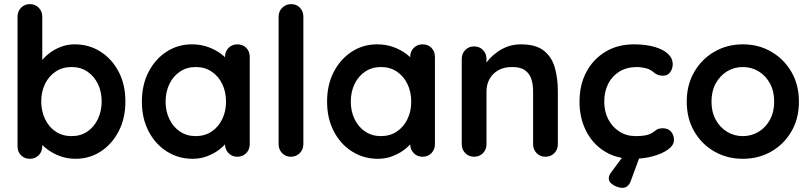

<svg xmlns="http://www.w3.org/2000/svg" viewBox="-20 -760 3934 931"><path d="M342 -545Q412 -545 467.5 -509.5Q523 -474 555.5 -412Q588 -350 588 -268Q588 -186 555.5 -123.5Q523 -61 468.5 -25.5Q414 10 346 10Q306 10 271 -3Q236 -16 209.5 -36Q183 -56 168.5 -76.5Q154 -97 154 -111L185 -124V-51Q185 -25 168 -7.5Q151 10 125 10Q99 10 82 -7Q65 -24 65 -51V-679Q65 -705 82 -722.5Q99 -740 125 -740Q151 -740 168 -722.5Q185 -705 185 -679V-425L168 -434Q168 -447 182 -465.5Q196 -484 220 -502.5Q244 -521 275.5 -533Q307 -545 342 -545ZM327 -435Q283 -435 250 -413Q217 -391 198.5 -353.5Q180 -316 180 -268Q180 -221 198.5 -182.5Q217 -144 250 -122Q283 -100 327 -100Q371 -100 403.5 -122Q436 -144 454.5 -182.5Q473 -221 473 -268Q473 -316 454.5 -353.5Q436 -391 403.5 -413Q371 -435 327 -435Z M1131 -545Q1157 -545 1174 -528Q1191 -511 1191 -484V-61Q1191 -35 1174 -17.5Q1157 0 1131 0Q1105 0 1088 -17.5Q1071 -35 1071 -61V-110L1093 -101Q1093 -88 1079 -69.5Q1065 -51 1041 -33Q1017 -15 984.5 -2.5Q952 10 914 10Q845 10 789 -25.5Q733 -61 700.5 -123.5Q668 -186 668 -267Q668 -349 700.5 -411.5Q733 -474 788 -509.5Q843 -545 910 -545Q953 -545 989 -532Q1025 -519 1051.5 -499Q1078 -479 1092.5 -458.5Q1107 -438 1107 -424L1071 -411V-484Q1071 -510 1088 -527.5Q1105 -545 1131 -545ZM929 -100Q973 -100 1006 -122Q1039 -144 1057.5 -182Q1076 -220 1076 -267Q1076 -315 1057.5 -353Q1039 -391 1006 -413Q973 -435 929 -435Q886 -435 853 -413Q820 -391 801.5 -353Q783 -315 783 -267Q783 -220 801.5 -182Q820 -144 853 -122Q886 -100 929 -100Z M1451 -61Q1451 -35 1433.5 -17.5Q1416 0 1390 0Q1365 0 1348 -17.5Q1331 -35 1331 -61V-679Q1331 -705 1348.5 -722.5Q1366 -740 1392 -740Q1418 -740 1434.5 -722.5Q1451 -705 1451 -679Z M2029 -545Q2055 -545 2072 -528Q2089 -511 2089 -484V-61Q2089 -35 2072 -17.5Q2055 0 2029 0Q2003 0 1986 -17.5Q1969 -35 1969 -61V-110L1991 -101Q1991 -88 1977 -69.5Q1963 -51 1939 -33Q1915 -15 1882.5 -2.5Q1850 10 1812 10Q1743 10 1687 -25.5Q1631 -61 1598.5 -123.5Q1566 -186 1566 -267Q1566 -349 1598.5 -411.5Q1631 -474 1686 -509.5Q1741 -545 1808 -545Q1851 -545 1887 -532Q1923 -519 1949.5 -499Q1976 -479 1990.5 -458.5Q2005 -438 2005 -424L1969 -411V-484Q1969 -510 1986 -527.5Q2003 -545 2029 -545ZM1827 -100Q1871 -100 1904 -122Q1937 -144 1955.5 -182Q1974 -220 1974 -267Q1974 -315 1955.5 -353Q1937 -391 1904 -413Q1871 -435 1827 -435Q1784 -435 1751 -413Q1718 -391 1699.5 -353Q1681 -315 1681 -267Q1681 -220 1699.5 -182Q1718 -144 1751 -122Q1784 -100 1827 -100Z M2505 -545Q2579 -545 2617.5 -514Q2656 -483 2670.5 -431.5Q2685 -380 2685 -317V-61Q2685 -35 2668 -17.5Q2651 0 2625 0Q2599 0 2582 -17.5Q2565 -35 2565 -61V-317Q2565 -350 2556.5 -376.5Q2548 -403 2526 -419Q2504 -435 2463 -435Q2423 -435 2395.5 -419Q2368 -403 2353.5 -376.5Q2339 -350 2339 -317V-61Q2339 -35 2322 -17.5Q2305 0 2279 0Q2253 0 2236 -17.5Q2219 -35 2219 -61V-474Q2219 -500 2236 -517.5Q2253 -535 2279 -535Q2305 -535 2322 -517.5Q2339 -500 2339 -474V-431L2324 -434Q2333 -451 2350 -470.5Q2367 -490 2390 -507Q2413 -524 2442 -534.5Q2471 -545 2505 -545Z M3053 -545Q3110 -545 3152.5 -533Q3195 -521 3218.5 -499.5Q3242 -478 3242 -448Q3242 -428 3230 -410.5Q3218 -393 3195 -393Q3179 -393 3168.5 -397.5Q3158 -402 3150 -409Q3142 -416 3131 -422Q3121 -428 3100.5 -431.5Q3080 -435 3070 -435Q3019 -435 2983.5 -413Q2948 -391 2929 -353.5Q2910 -316 2910 -267Q2910 -219 2929.5 -181.5Q2949 -144 2983.5 -122Q3018 -100 3063 -100Q3088 -100 3106 -103Q3124 -106 3136 -112Q3150 -120 3161 -129Q3172 -138 3194 -138Q3220 -138 3234 -121.5Q3248 -105 3248 -81Q3248 -56 3220 -35.5Q3192 -15 3146.5 -2.5Q3101 10 3048 10Q2969 10 2911 -26.5Q2853 -63 2821.5 -126Q2790 -189 2790 -267Q2790 -349 2823.5 -411.5Q2857 -474 2916.5 -509.5Q2976 -545 3053 -545ZM2997 151Q2987 151 2971.5 145.5Q2956 140 2944 129.5Q2932 119 2932 105Q2932 90 2944 75L3022 -30H3093L3038 119Q3026 151 2997 151Z M3854 -267Q3854 -185 3817.5 -122.5Q3781 -60 3719.5 -25Q3658 10 3582 10Q3506 10 3444.5 -25Q3383 -60 3346.5 -122.5Q3310 -185 3310 -267Q3310 -349 3346.5 -411.5Q3383 -474 3444.5 -509.5Q3506 -545 3582 -545Q3658 -545 3719.5 -509.5Q3781 -474 3817.5 -411.5Q3854 -349 3854 -267ZM3734 -267Q3734 -318 3713.5 -355.5Q3693 -393 3658.5 -414Q3624 -435 3582 -435Q3540 -435 3505.5 -414Q3471 -393 3450.5 -355.5Q3430 -318 3430 -267Q3430 -217 3450.5 -179.5Q3471 -142 3505.5 -121Q3540 -100 3582 -100Q3624 -100 3658.5 -121Q3693 -142 3713.5 -179.5Q3734 -217 3734 -267Z"/></svg>

Font: zvoove
Style: Bold
Weight: 700
Designer: Vernon Adams (Nunito) & Andrew Paglinawan (Quicksand)
Foundry: zvoove
Version: Version 3.006